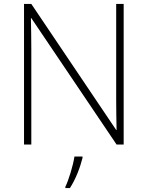

<svg xmlns="http://www.w3.org/2000/svg" viewBox="-20 -734 751 975"><path d="M608 0V-714H570V-231C570 -181 571 -120 572 -74H570L139 -714H102V0H139V-481C139 -538 138 -587 137 -642H139L572 0ZM399 68V61H358C352 104 328 183 312 214V221H335C365 175 387 116 399 68Z"/></svg>

Font: Noto Sans Georgian ExtraLight
Style: Regular
Weight: 200
Designer: Monotype Design Team, Akaki Razmadze
Foundry: Google LLC
Version: Version 2.005